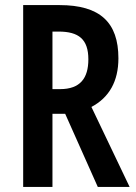

<svg xmlns="http://www.w3.org/2000/svg" viewBox="-20 -734 536 754"><path d="M214 -714H71V0H186V-287H236L364 0H489L339 -314C409 -351 445 -415 445 -505C445 -646 373 -714 214 -714ZM210 -610C289 -610 327 -580 327 -501C327 -427 295 -384 216 -384H186V-610Z"/></svg>

Font: Noto Sans Sinhala UI ExtraCondensed SemiBold
Style: Regular
Weight: 600
Width: 2
Designer: Jelle Bosma - Monotype Design Team
Foundry: Monotype Imaging Inc.
Version: Version 2.006